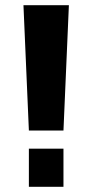

<svg xmlns="http://www.w3.org/2000/svg" viewBox="-20 -720 356 740"><path d="M245.5 -700 224.6 -217H91.3L70.4 -700ZM224.6 -146.9V0H91.3V-146.9Z"/></svg>

Font: Pathway Extreme 8pt Thin
Style: Regular
Weight: 100
Version: Version 1.001;gftools[0.9.26]